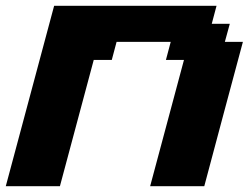

<svg xmlns="http://www.w3.org/2000/svg" viewBox="-20 -645 861 665"><path d="M500 0H687.5Q709.5 -83 754.2 -250Q798.8 -417 821.3 -500H758.8L775.9 -562.5H713.4L730 -625H167.5Q139.6 -520.5 83.7 -312.3Q27.8 -104 0 0H187.5L304.7 -437.5H367.2L383.8 -500H571.3L554.7 -437.5H617.2Z"/></svg>

Font: Faithful 32x
Style: SemiboldOblique
Weight: 400
Foundry: Faithful Resource Pack
Version: Version 1.0; January 27, 2023